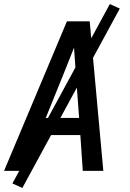

<svg xmlns="http://www.w3.org/2000/svg" viewBox="-20 -840 640 944"><path d="M0 0 309 -735H421L488 0H387L375 -176H171L101 0ZM369 -260 352 -490Q350 -519 348 -548Q346 -577 344 -606Q332 -577 321 -548Q310 -519 298 -490L205 -260ZM90 84 41 62 520 -820 569 -798Z"/></svg>

Font: Iosevka Custom Medium
Style: Italic
Weight: 500
Italic angle: -9°
Designer: Belleve Invis
Foundry: Belleve Invis
Version: Version 27.0.1